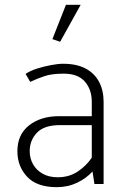

<svg xmlns="http://www.w3.org/2000/svg" viewBox="-20 -762 515 795"><path d="M103 -136Q103 -181 133 -212.5Q163 -244 229 -244H360V-109Q337 -75 301.5 -51.5Q266 -28 219 -28Q183 -28 157 -42.5Q131 -57 117 -81.5Q103 -106 103 -136ZM105 -423Q135 -437 165 -447Q195 -457 244 -457Q303 -457 331.5 -424Q360 -391 360 -341V-281H225Q149 -281 100.5 -243Q52 -205 52 -136Q52 -73 92.5 -30Q133 13 215 13Q261 13 299.5 -5.5Q338 -24 363 -52L371 0H409V-340Q409 -388 390 -423.5Q371 -459 334 -478.5Q297 -498 241 -498Q221 -498 191.5 -492.5Q162 -487 133.5 -478Q105 -469 86 -456ZM229 -589 314 -742H253L197 -600Z"/></svg>

Font: Catamaran Thin
Style: Regular
Weight: 100
Designer: Pria Ravichandran
Version: Version 2.000